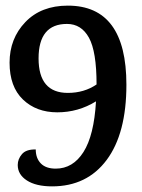

<svg xmlns="http://www.w3.org/2000/svg" viewBox="-20 -647 503 682"><path d="M221 -627Q429 -627 429 -346Q429 -173 359 -79Q289 15 165 15Q108 15 75.5 -6Q43 -27 43 -61Q43 -82 58 -99.5Q73 -117 107 -116Q107 -85 125 -66.5Q143 -48 178 -48Q239 -48 276.5 -107Q314 -166 321 -287Q258 -248 183.5 -248Q109 -248 61.5 -293.5Q14 -339 14 -424.5Q14 -510 70 -568.5Q126 -627 221 -627ZM218 -562Q117 -562 117 -439.5Q117 -317 221 -317Q279 -317 323 -347Q323 -464 296 -513Q269 -562 218 -562Z"/></svg>

Font: Karma SemiBold
Style: Regular
Weight: 600
Designer: Joana Correia
Foundry: Indian Type Foundry
Version: Version 1.202;PS 1.0;hotconv 1.0.78;makeotf.lib2.5.61930; tt